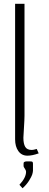

<svg xmlns="http://www.w3.org/2000/svg" viewBox="-20 -820 260 1018"><path d="M154.8 47.9V85.4Q154.3 93.8 150.9 105Q147.5 116.2 134.3 137.5Q121.1 158.7 99.6 178.2L83 159.7Q118.2 122.1 118.2 90.3Q118.2 83.5 111.6 74.2Q105 64.9 105 61V47.9Q105 43.9 105.7 42Q106.4 40 110.8 37.8Q115.2 35.6 124 35.6H136.2Q149.4 35.6 152.1 38.3Q154.8 41 154.8 47.9ZM60.1 -799.8H109.9V-206.1Q109.9 -187 106.9 -140.4Q104 -93.8 104 -89.8Q104 -57.6 113.8 -41.3Q123.5 -24.9 148.9 -24.9Q156.7 -24.9 174.8 -30.3L185.1 -6.8Q150.9 5.4 125.5 5.4Q94.7 5.4 77.4 -18.8Q60.1 -43 60.1 -81.1Z"/></svg>

Font: Reswysokr
Style: Regular
Weight: 500
Version: Version 0.984